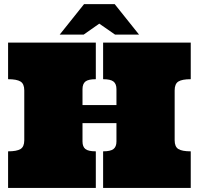

<svg xmlns="http://www.w3.org/2000/svg" viewBox="-20 -930 984 950"><path d="M556.2 -320.8H388.2V-230Q388.2 -204.1 402.6 -192.6Q417 -181.2 454.1 -181.2V0H20V-181.2Q63 -181.2 81.5 -192.6Q100.1 -204.1 100.1 -235.8V-482.9Q100.1 -515.1 81.5 -526.6Q63 -538.1 20 -538.1V-719.2H454.1V-538.1Q417 -538.1 402.6 -526.6Q388.2 -515.1 388.2 -488.8V-410.2H556.2V-488.8Q556.2 -515.1 541.5 -526.6Q526.9 -538.1 490.2 -538.1V-719.2H923.8V-538.1Q880.9 -538.1 862.5 -526.6Q844.2 -515.1 844.2 -482.9V-235.8Q844.2 -204.1 862.5 -192.6Q880.9 -181.2 923.8 -181.2V0H490.2V-181.2Q526.9 -181.2 541.5 -192.6Q556.2 -204.1 556.2 -230ZM396 -909.7H547.4L668 -758.8H549.3L471.2 -813L394 -758.8H275.4Z"/></svg>

Font: Ultra
Style: Regular
Weight: 400
Designer: Astigmatic (AOETI)
Foundry: Astigmatic (AOETI)
Version: Version 1.000